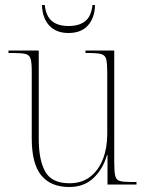

<svg xmlns="http://www.w3.org/2000/svg" viewBox="-20 -738 586 768"><path d="M257 10Q183 10 145 -36.5Q107 -83 107 -184V-452Q107 -487 102.5 -502.5Q98 -518 82.5 -522Q67 -526 32 -526H14V-536H135V-182Q135 -98 161 -51.5Q187 -5 258 -5Q308 -5 341.5 -31.5Q375 -58 392 -102.5Q409 -147 409 -202V-446Q409 -484 405 -500.5Q401 -517 385.5 -521.5Q370 -526 334 -526H322V-536H437V-87Q437 -51 441 -34.5Q445 -18 459.5 -14Q474 -10 505 -10H526V0H410V-118H408Q392 -62 354 -26Q316 10 257 10ZM254 -606Q204 -606 176.5 -636.5Q149 -667 148 -718H159Q164 -673 188 -653.5Q212 -634 254 -634Q296 -634 320.5 -653Q345 -672 350 -718H360Q359 -667 332 -636.5Q305 -606 254 -606Z"/></svg>

Font: Noto Serif Display SemiCondensed Thin
Style: Regular
Weight: 100
Width: 4
Designer: Monotype Design Team
Foundry: Monotype Imaging Inc.
Version: Version 2.009